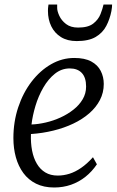

<svg xmlns="http://www.w3.org/2000/svg" viewBox="-20 -823 518 853"><path d="M410.5 -93Q388.5 -60.5 359.5 -37.5Q330.5 -14.5 295.5 -2.2Q260.5 10 220.5 10Q174.5 10 140.2 -7Q106 -24 83.8 -54.2Q61.5 -84.5 50.5 -124.2Q39.5 -164 39.5 -209.5Q39.5 -282 61 -346.5Q82.5 -411 120.2 -460.2Q158 -509.5 206.8 -537.5Q255.5 -565.5 310 -565.5Q356.5 -565.5 385.2 -550Q414 -534.5 427.5 -508Q441 -481.5 441 -450Q441 -411.5 424 -378.8Q407 -346 376.5 -319.5Q346 -293 305.5 -273.8Q265 -254.5 217 -242.8Q169 -231 117.5 -227.5Q116 -188 122.5 -154.2Q129 -120.5 143.8 -95.5Q158.5 -70.5 181.5 -56.8Q204.5 -43 236.5 -43Q262.5 -43 288.2 -51Q314 -59 340.2 -77Q366.5 -95 393 -124.5ZM290 -519Q253.5 -519 224 -495.5Q194.5 -472 172.5 -434Q150.5 -396 137.5 -352.5Q124.5 -309 120 -270Q150 -271 183.5 -278.8Q217 -286.5 248.8 -301Q280.5 -315.5 306.2 -335.8Q332 -356 347.2 -381.8Q362.5 -407.5 362.5 -438.5Q362.5 -478.5 343.5 -498.8Q324.5 -519 290 -519ZM320.5 -640.5Q279.5 -640.5 251 -658.2Q222.5 -676 207.8 -706.2Q193 -736.5 193 -774.5Q193 -786.5 194.2 -793.5Q195.5 -800.5 195.5 -803H234Q234 -799.5 234 -795.8Q234 -792 234 -787.5Q234 -773.5 243.5 -752.8Q253 -732 273.5 -716.2Q294 -700.5 327 -700.5Q371.5 -700.5 394.2 -718.2Q417 -736 426.5 -760.2Q436 -784.5 440 -803H478Q478 -799.5 477.5 -791.5Q477 -783.5 475 -774Q468 -738 452 -707.5Q436 -677 405 -658.8Q374 -640.5 320.5 -640.5Z"/></svg>

Font: Merriweather 24pt SemiCondensed Light
Style: Italic
Weight: 300
Width: 4
Italic angle: -7.8°
Designer: Eben Sorkin
Foundry: Eben Sorkin
Version: Version 2.101